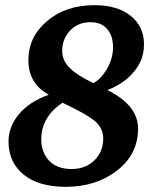

<svg xmlns="http://www.w3.org/2000/svg" viewBox="-20 -706 596 744"><path d="M538 -534Q538 -468 491 -419Q454 -379 396 -357Q515 -298 515 -208Q515 -108 433.5 -45Q352 18 235 18Q130 18 71.5 -29.5Q13 -77 13 -158Q13 -214 52.5 -262.5Q92 -311 169 -339Q90 -382 90 -473Q90 -563 162.5 -624.5Q235 -686 346 -686Q435 -686 486.5 -644.5Q538 -603 538 -534ZM418 -523Q418 -564 398 -590Q375 -620 331 -620Q282 -620 251.5 -587.5Q221 -555 221 -509Q221 -470 252 -441Q279 -414 342 -384Q372 -400 395 -440Q418 -480 418 -523ZM380 -169Q380 -207 352 -233Q320 -262 222 -308Q140 -252 140 -167Q140 -118 167 -87Q198 -51 257 -51Q314 -51 349 -88Q380 -121 380 -169Z"/></svg>

Font: Apparatus SIL
Style: Bold Italic
Weight: 700
Italic angle: -11°
Version: Version 1.0